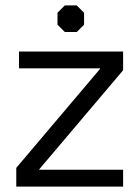

<svg xmlns="http://www.w3.org/2000/svg" viewBox="-20 -688 514 708"><path d="M40 -69 349 -434V-436H50V-498H434V-429L125 -64V-62H434V0H40ZM192 -597V-641L219 -668H263L290 -641V-597L263 -570H219Z"/></svg>

Font: Chakra Petch
Style: Regular
Weight: 400
Designer: Katatrad Aksorn Co.,Ltd.
Foundry: Cadson Demak Co.,Ltd.
Version: Version 1.000; ttfautohint (v1.6)